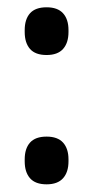

<svg xmlns="http://www.w3.org/2000/svg" viewBox="-20 -482 249 513"><path d="M104.5 10.5Q74.5 10.5 60.2 -5.8Q46 -22 46 -51V-56Q46 -85 60.2 -101Q74.5 -117 104.5 -117Q134 -117 148.5 -101Q163 -85 163 -56V-51Q163 -22 148.5 -5.8Q134 10.5 104.5 10.5ZM104.5 -335Q74.5 -335 60.2 -351.2Q46 -367.5 46 -396.5V-401.5Q46 -430.5 60.2 -446.5Q74.5 -462.5 104.5 -462.5Q134 -462.5 148.5 -446.5Q163 -430.5 163 -401.5V-396.5Q163 -367.5 148.5 -351.2Q134 -335 104.5 -335Z"/></svg>

Font: Anek Bangla Medium Medium
Style: Regular
Weight: 500
Version: Version 1.003